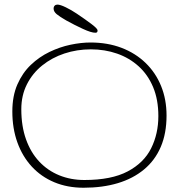

<svg xmlns="http://www.w3.org/2000/svg" viewBox="-20 -786 798 856"><path d="M352.5 51Q280.5 51 222 26.5Q163.5 2 121.8 -43.2Q80 -88.5 57.5 -151Q35 -213.5 35 -289Q35 -358 57.5 -409.5Q80 -461 117.5 -496.8Q155 -532.5 200.8 -554.5Q246.5 -576.5 294 -586.5Q341.5 -596.5 383.5 -596.5Q459.5 -596.5 521.8 -572.8Q584 -549 629 -505.5Q674 -462 698.2 -402.5Q722.5 -343 722.5 -271Q722.5 -191.5 696.8 -131.2Q671 -71 622.2 -30.5Q573.5 10 505.5 30.5Q437.5 51 352.5 51ZM356 16.5Q477 16.5 549.2 -21.8Q621.5 -60 653.8 -124.8Q686 -189.5 686 -268.5Q686 -341.5 662.8 -397.2Q639.5 -453 598 -490.5Q556.5 -528 502 -547Q447.5 -566 385 -566Q323 -566 267.2 -547.5Q211.5 -529 168.2 -494.2Q125 -459.5 100 -410Q75 -360.5 75 -299Q75 -223.5 96 -164.8Q117 -106 154.8 -65.8Q192.5 -25.5 244 -4.5Q295.5 16.5 356 16.5ZM405 -640Q387 -640 350 -657Q313 -674 276 -694.5Q246 -711.5 232.5 -723Q219 -734.5 219 -747.5Q219 -756 223.8 -760.8Q228.5 -765.5 236 -765.5Q248.5 -765.5 273.2 -753.5Q298 -741.5 322.5 -725Q364 -697 389.5 -677.5Q415 -658 415 -650.5Q415 -645 412.8 -642.5Q410.5 -640 405 -640Z"/></svg>

Font: Gluten Thin
Style: Regular
Weight: 100
Designer: Tyler Finck
Foundry: Etcetera Type Company
Version: Version 1.300